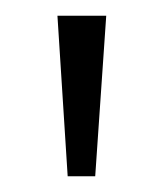

<svg xmlns="http://www.w3.org/2000/svg" viewBox="-20 -651 208 244"><path d="M66 -427 53 -631H115L101 -427Z"/></svg>

Font: Alumni Sans Thin
Style: Regular
Weight: 400
Version: Version 1.018